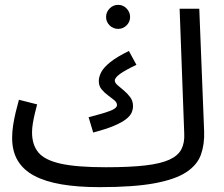

<svg xmlns="http://www.w3.org/2000/svg" viewBox="-20 -750 922 791"><path d="M390 21 416 -61Q515 -61 579 -68.5Q643 -76 678.5 -92.5Q714 -109 727.5 -135.5Q741 -162 739 -200L720 -714H801L821 -209Q823 -156 808 -113.5Q793 -71 748 -41Q703 -11 617 5Q531 21 390 21ZM364 -204 345 -267Q387 -278 413 -286Q439 -294 450.5 -301.5Q462 -309 462 -317Q462 -328 450.5 -337.5Q439 -347 424.5 -357.5Q410 -368 398.5 -382Q387 -396 387 -416Q387 -434 397.5 -453.5Q408 -473 435 -494.5Q462 -516 511 -540L542 -483Q496 -461 474.5 -445.5Q453 -430 453 -418Q453 -409 464.5 -399Q476 -389 490.5 -377Q505 -365 516.5 -349.5Q528 -334 528 -313Q528 -299 522 -285.5Q516 -272 498.5 -258.5Q481 -245 449 -231.5Q417 -218 364 -204ZM390 21Q301 21 233.5 9.5Q166 -2 121 -26Q76 -50 53 -88.5Q30 -127 30 -182Q30 -207 34 -233.5Q38 -260 44.5 -287Q51 -314 58 -339L133 -320Q129 -305 124 -284.5Q119 -264 115.5 -243Q112 -222 112 -205Q112 -153 138.5 -121.5Q165 -90 231 -75.5Q297 -61 416 -61L436 -11ZM467 -631Q446 -631 431.5 -645.5Q417 -660 417 -680Q417 -700 431.5 -715Q446 -730 467 -730Q487 -730 501.5 -715Q516 -700 516 -680Q516 -660 501.5 -645.5Q487 -631 467 -631Z"/></svg>

Font: Farlight84_Sys_V01
Style: Regular
Weight: 400
Designer: Ryoko NISHIZUKA  (kana, bopomofo & ideographs); Paul D. Hunt (Latin, Greek & Cyrillic); Sandoll Communications , Soo-you
Foundry: Adobe
Version: Version 2.004;October 29, 2024;FontCreator 14.0.0.2814 64-bi